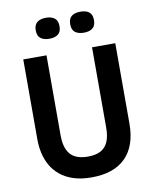

<svg xmlns="http://www.w3.org/2000/svg" viewBox="-94 -926 811 1009"><g transform="rotate(-10 311.5 -421.0)"><path d="M313 13Q258 13 216.5 -0.5Q175 -14 146 -38Q117 -62 99.5 -93Q82 -124 74 -159.5Q66 -195 66 -231V-660H190V-232Q190 -185 204 -155Q218 -125 245 -111.5Q272 -98 312 -98Q353 -98 379.5 -111.5Q406 -125 419.5 -154.5Q433 -184 433 -232V-660H557V-231Q557 -112 494.5 -49.5Q432 13 313 13ZM405 -743Q375 -743 358 -756Q341 -769 341 -799Q341 -829 358 -842Q375 -855 405 -855Q435 -855 451.5 -842Q468 -829 468 -799Q468 -769 451 -756Q434 -743 405 -743ZM221 -743Q191 -743 174 -756Q157 -769 157 -799Q157 -828 174 -841.5Q191 -855 221 -855Q250 -855 267 -842Q284 -829 284 -799Q284 -769 267 -756Q250 -743 221 -743Z"/></g></svg>

Font: Bricolage Grotesque SemiCondensed SemiBold
Style: Regular
Weight: 600
Width: 4
Designer: Mathieu Triay
Foundry: Atelier Triay
Version: Version 1.001;gftools[0.9.33.dev8+g029e19f]